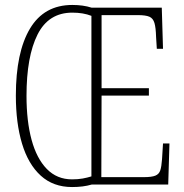

<svg xmlns="http://www.w3.org/2000/svg" viewBox="-20 -745 742 775"><path d="M271 10Q195 10 144.5 -36Q94 -82 69 -165Q44 -248 44 -359Q44 -534 101 -629.5Q158 -725 272 -725Q316 -725 350 -714H633L638 -548H613L610 -596Q609 -633 603.5 -652Q598 -671 583 -677.5Q568 -684 536 -684H390V-389H581V-359H390L389 -30H561Q592 -30 607 -36Q622 -42 627 -57.5Q632 -73 634 -102L638 -166H664L659 0H350Q316 10 271 10ZM271 -21Q295 -21 314 -24.5Q333 -28 349 -33V-681Q316 -694 272 -694Q176 -694 131.5 -605.5Q87 -517 87 -358Q87 -256 107.5 -180.5Q128 -105 169 -63Q210 -21 271 -21Z"/></svg>

Font: Noto Serif Hebrew ExtraCondensed ExtraLight
Style: Regular
Weight: 200
Width: 2
Designer: Monotype Design Team
Foundry: Monotype Imaging Inc.
Version: Version 2.004; ttfautohint (v1.8.4.7-5d5b)